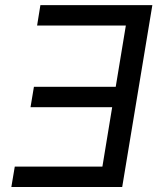

<svg xmlns="http://www.w3.org/2000/svg" viewBox="-20 -748 642 768"><path d="M589.4 -727.5 468.8 0H25.4L39.1 -81.5H389.6L428.7 -319.3H102.1L115.7 -400.9H442.9L483.4 -646H128.4L141.6 -727.5Z"/></svg>

Font: Adwaita Sans
Style: Italic
Weight: 400
Italic angle: -9.39999°
Designer: Rasmus Andersson
Foundry: rsms
Version: Version 4.001;git-9221beed3